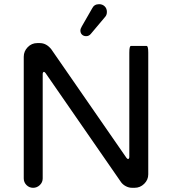

<svg xmlns="http://www.w3.org/2000/svg" viewBox="-20 -894 824 920"><path d="M365.2 -748Q365.2 -755.9 372.1 -767.6L421.9 -854.5Q431.6 -874 455.1 -874Q470.7 -874 481.4 -863.8Q492.2 -853.5 492.2 -836.9Q492.2 -821.3 482.4 -811.5L415 -731.4Q406.2 -720.7 392.6 -720.7Q380.9 -720.7 373 -728Q365.2 -735.4 365.2 -748ZM93.8 -39.1V-622.1Q93.8 -648.4 112.8 -668Q131.8 -687.5 158.2 -687.5H170.9Q202.1 -687.5 225.6 -658.2L585.9 -137.7Q590.8 -131.8 593.8 -131.8Q595.7 -131.8 597.7 -134.8Q599.6 -137.7 599.6 -141.6V-641.6Q599.6 -673.8 607.4 -673.8H682.6Q690.4 -673.8 690.4 -641.6V-58.6Q690.4 -32.2 670.9 -13.2Q651.4 5.9 625 5.9H613.3Q597.7 5.9 583.5 -1.5Q569.3 -8.8 560.5 -20.5L198.2 -543.9Q193.4 -549.8 190.4 -549.8Q188.5 -549.8 186.5 -546.9Q184.6 -543.9 184.6 -540V-39.1Q184.6 -20.5 170.9 -7.3Q157.2 5.9 138.7 5.9Q120.1 5.9 106.9 -7.3Q93.8 -20.5 93.8 -39.1Z"/></svg>

Font: YuPearl-Regular
Style: Regular
Weight: 400
Designer: Max Yao
Foundry: Max-Everyday
Version: Version 1.011; ttfautohint (v1.8.3)